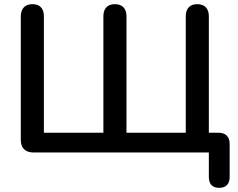

<svg xmlns="http://www.w3.org/2000/svg" viewBox="-20 -733 1146 923"><path d="M1034 170C1066 170 1084 152 1084 118V-41C1084 -76 1065 -95 1030 -95H984V-655C984 -692 964 -713 928 -713C893 -713 873 -692 873 -655V-95H588V-655C588 -692 568 -713 532 -713C497 -713 477 -692 477 -655V-95H191V-655C191 -692 172 -713 136 -713C101 -713 80 -692 80 -655V-60C80 -21 102 0 141 0H984V118C984 152 1001 170 1034 170Z"/></svg>

Font: SN Pro Medium
Style: Regular
Weight: 500
Designer: Tobias Whetton
Foundry: Supernotes
Version: Version 1.003;Glyphs 3.3 (3324)